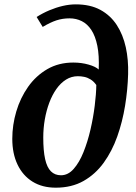

<svg xmlns="http://www.w3.org/2000/svg" viewBox="-20 -851 625 880"><path d="M235.6 9.2Q173.6 9.2 129 -18.5Q84.5 -46.2 60.4 -96.6Q36.3 -146.9 36.3 -214.7Q36.3 -278.1 54.7 -340.2Q73.1 -402.3 108.8 -453Q144.5 -503.7 196.6 -534Q248.7 -564.3 316 -564.3Q353.5 -564.3 386.1 -554.9Q418.6 -545.6 432.4 -532.3Q435.2 -596.3 426.1 -641.1Q417 -685.8 398.7 -713.6Q380.5 -741.3 354.8 -754.1Q329.2 -766.9 298.5 -766.9Q267 -766.9 238.7 -757.7Q210.4 -748.4 175.7 -727.6L147.9 -773.1Q175.7 -790.9 206.3 -803.8Q236.9 -816.7 267.8 -823.9Q298.6 -831 327.2 -831Q393.5 -831 440 -805.8Q486.4 -780.5 515.2 -736.3Q543.9 -692 556.6 -634.2Q569.2 -576.3 567.2 -511.2Q565.2 -439.5 553.2 -365.9Q541.2 -292.4 517.4 -225.2Q493.5 -158 455.4 -105.2Q417.2 -52.4 362.9 -21.6Q308.6 9.2 235.6 9.2ZM259.5 -47.7Q292.1 -47.7 317.9 -77.1Q343.7 -106.4 362.7 -153.9Q381.8 -201.4 394.7 -257.1Q407.6 -312.8 414.2 -366.8Q420.9 -420.7 421.4 -461.4Q409.5 -478.1 395.4 -486.8Q381.3 -495.5 366.6 -498.6Q351.9 -501.7 337 -501.7Q307.5 -501.7 282.7 -486.2Q258 -470.7 238.6 -443.3Q219.3 -416 205.9 -380.3Q192.5 -344.5 185.4 -303.8Q178.3 -263 178.3 -220.8Q178.3 -160.1 186.8 -121.9Q195.3 -83.7 213.4 -65.7Q231.5 -47.7 259.5 -47.7Z"/></svg>

Font: Merriweather 7pt Light
Style: Italic
Weight: 300
Italic angle: -7.8°
Designer: Eben Sorkin
Foundry: Eben Sorkin
Version: Version 2.200;gftools[0.9.31]